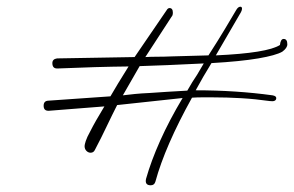

<svg xmlns="http://www.w3.org/2000/svg" viewBox="-20 -479 876 572"><path d="M429 73Q411 73 415 54Q430 1 457 -59.5Q484 -120 524 -187L329 -166Q322 -152 314.5 -137Q307 -122 299 -105Q283 -71 263 -33Q259 -24 250 -24Q243 -24 237.5 -29.5Q232 -35 232 -44Q232 -48 235.5 -59Q239 -70 249 -88Q256 -102 266.5 -120.5Q277 -139 291 -162L126 -149H124Q110 -149 110 -164Q110 -178 123 -179L309 -192Q318 -208 331.5 -230Q345 -252 363 -281Q268 -280 152 -275H150Q136 -275 136 -291Q136 -303 150 -305L381 -309L476 -448Q480 -455 485 -455Q495 -455 495 -441Q495 -433 491 -429L413 -309Q429 -310 449 -310Q469 -310 492 -311L601 -314Q630 -359 650 -392.5Q670 -426 683 -448Q689 -459 696 -459Q701 -459 701 -453Q701 -449 698 -443L623 -314Q777 -321 814 -345Q816 -363 825 -363Q836 -363 836 -347Q836 -336 821 -325Q802 -314 749.5 -305Q697 -296 610 -291L586 -251L563 -210Q683 -210 792 -195Q803 -193 803 -187Q803 -175 783 -178Q741 -184 698.5 -186.5Q656 -189 612 -189Q597 -189 582 -189Q567 -189 552 -188Q472 -44 443 62Q440 73 429 73ZM346 -195Q362 -197 382 -199Q402 -201 426 -202Q450 -204 478 -205.5Q506 -207 538 -209Q546 -223 553 -234.5Q560 -246 567 -256Q578 -275 587 -290Q527 -287 479 -285Q431 -283 396 -282Z"/></svg>

Font: Whisper
Style: Regular
Weight: 400
Designer: Robert E. Leuschke
Foundry: Robert E. Leuschke
Version: Version 1.010; ttfautohint (v1.8.4.7-5d5b)